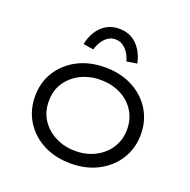

<svg xmlns="http://www.w3.org/2000/svg" viewBox="-134 -883 1010 1022"><g transform="rotate(20 371.5 -371.5)"><path d="M372 10Q284 10 216.5 -25Q149 -60 110.5 -122Q72 -184 72 -263Q72 -341 110.5 -402.5Q149 -464 216.5 -499Q284 -534 372 -534Q459 -534 526.5 -499Q594 -464 632.5 -402.5Q671 -341 671 -263Q671 -184 632.5 -122.5Q594 -61 526.5 -25.5Q459 10 372 10ZM372 -61Q435 -61 485.5 -87.5Q536 -114 564.5 -159.5Q593 -205 593 -263Q593 -321 564.5 -366.5Q536 -412 485.5 -437.5Q435 -463 372 -463Q308 -463 257.5 -437Q207 -411 178 -366Q149 -321 150 -263Q149 -205 178 -159.5Q207 -114 258 -87.5Q309 -61 372 -61ZM278 -602 220 -611Q233 -676 273 -714.5Q313 -753 372 -753Q431 -753 471 -714.5Q511 -676 524 -611L466 -602Q454 -644 429 -668.5Q404 -693 372 -693Q340 -693 315 -668.5Q290 -644 278 -602Z"/></g></svg>

Font: Lexend Exa Light
Style: Regular
Weight: 300
Designer: Bonnie Shaver-Troup, Thomas Jockin
Foundry: Lexend
Version: Version 1.007